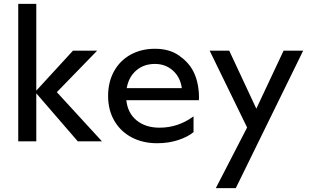

<svg xmlns="http://www.w3.org/2000/svg" viewBox="-20 -736 1617 1000"><path d="M276 -256 511 0H385L169 -250V0H75V-716H169V-264L360 -472H486Z M787 -482Q862 -482 912 -447Q962 -412 986 -366Q1003 -334 1010.5 -293Q1018 -252 1016 -214H638Q645 -147 691.5 -109Q738 -71 811 -71Q908 -71 988 -130V-48Q960 -24 909.5 -7Q859 10 798 10Q724 10 666 -20.5Q608 -51 575.5 -107Q543 -163 543 -236Q543 -309 574 -365Q605 -421 660.5 -451.5Q716 -482 787 -482ZM927 -277Q919 -334 880.5 -368.5Q842 -403 787 -403Q729 -403 689.5 -369Q650 -335 640 -277Z M1559 -472 1208 244H1104L1267 -72L1072 -472H1174L1315 -170L1457 -472Z"/></svg>

Font: Madhuban
Style: Regular
Weight: 400
Designer: jaikishan Patel
Foundry: MagicType
Version: Version 1.000